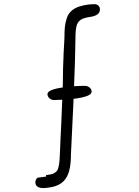

<svg xmlns="http://www.w3.org/2000/svg" viewBox="-20 -809 680 938"><path d="M348.6 -620.6 347.7 -575.2Q346.2 -536.6 346.2 -511.2L341.8 -387.7Q369.6 -389.6 394.5 -389.6Q407.7 -389.6 417.7 -381.3Q427.7 -373 427.7 -360.8Q427.7 -336.9 339.4 -326.2L338.9 -313.5Q333 -178.7 328.6 -96.2Q326.7 -66.9 326.7 -57.1Q326.7 -7.3 318.1 25.1Q309.6 57.6 289.8 77.1Q270 96.7 235.4 104.5Q205.6 109.9 193.4 109.9Q152.8 109.9 152.8 81.1Q152.8 68.4 163.6 59.1L205.1 53.7L204.6 46.9Q225.6 43.5 233.2 41.7Q240.7 40 248 34.7Q256.8 28.8 260 23.4Q263.2 18.1 266.6 3.9Q269.5 -9.3 270.8 -25.1Q272 -41 272.9 -64.9Q272.9 -74.7 274.9 -113.3L279.8 -217.8L284.2 -321.8Q257.3 -320.3 244.6 -320.3Q231.4 -320.3 221.7 -328.9Q211.9 -337.4 211.9 -349.1Q211.9 -371.1 286.6 -381.8L287.1 -409.2L288.1 -476.6Q291 -565.9 293.9 -605Q294.9 -623.5 294.9 -627.4Q294.9 -657.7 296.9 -677Q298.8 -696.3 304.7 -714.8Q310.1 -733.9 320.1 -746.3Q330.1 -758.8 347.2 -768.6Q362.8 -777.3 387.7 -782.7Q412.6 -788.1 429.2 -788.1Q433.1 -788.1 436.5 -788.6H442.9Q452.6 -788.6 460.4 -781.7Q468.3 -774.9 468.3 -763.2Q468.3 -732.9 418.9 -726.1Q388.2 -721.7 373.5 -711.7Q358.9 -701.7 353.8 -681.4Q348.6 -661.1 348.6 -620.6Z"/></svg>

Font: Amatica SC
Style: Bold
Weight: 400
Designer: Vernon Adams, Ben Nathan
Foundry: newtypography
Version: Version 2.000